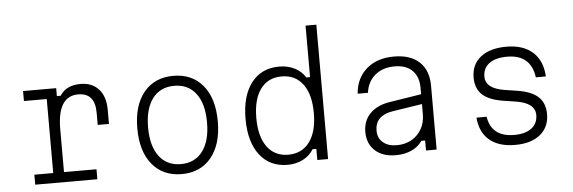

<svg xmlns="http://www.w3.org/2000/svg" viewBox="-53 -1021 3605 1207"><g transform="rotate(-5 1750.0 -417.0)"><path d="M101 -593H310V-543H334Q374 -606 464 -606Q537 -606 579 -559.5Q621 -513 621 -430V-340H550V-417Q550 -542 444 -542Q313 -542 313 -334V-63H518V0H126V-63H245V-530H101Z M1050 14Q932 14 864 -68.5Q796 -151 796 -296Q796 -442 864 -524Q932 -606 1050 -606Q1168 -606 1236 -524Q1304 -442 1304 -296Q1304 -151 1236 -68.5Q1168 14 1050 14ZM1050 -49Q1138 -49 1187 -114Q1236 -179 1236 -296Q1236 -414 1187 -478.5Q1138 -543 1050 -543Q962 -543 913 -478.5Q864 -414 864 -296Q864 -179 913 -114Q962 -49 1050 -49Z M1718 14Q1606 14 1542.5 -68.5Q1479 -151 1479 -296Q1479 -442 1542.5 -524Q1606 -606 1718 -606Q1772 -606 1815.5 -584Q1859 -562 1882 -523H1906V-848H1974V0H1906V-70H1882Q1859 -31 1815.5 -8.5Q1772 14 1718 14ZM1728 -49Q1814 -49 1862 -114Q1910 -179 1910 -296Q1910 -414 1862 -478.5Q1814 -543 1728 -543Q1642 -543 1594.5 -478.5Q1547 -414 1547 -296Q1547 -179 1594.5 -114Q1642 -49 1728 -49Z M2568 -63Q2544 -27 2500.5 -7Q2457 13 2400 13Q2318 13 2270 -31Q2222 -75 2222 -149Q2222 -219 2266 -264.5Q2310 -310 2390 -323L2592 -355V-396Q2592 -466 2552.5 -505Q2513 -544 2441 -544Q2366 -544 2317.5 -503.5Q2269 -463 2260 -393H2195Q2203 -492 2269.5 -549Q2336 -606 2442 -606Q2546 -606 2602.5 -553Q2659 -500 2659 -402V0H2592V-63ZM2293 -151Q2293 -104 2325.5 -76.5Q2358 -49 2413 -49Q2465 -49 2505.5 -72Q2546 -95 2569 -135.5Q2592 -176 2592 -229V-293L2405 -264Q2293 -246 2293 -151Z M2990 -178Q3010 -49 3154 -49Q3224 -49 3263 -79Q3302 -109 3302 -162Q3302 -238 3182 -257L3104 -269Q3014 -283 2972 -322Q2930 -361 2930 -430Q2930 -513 2989 -559.5Q3048 -606 3152 -606Q3257 -606 3317.5 -552Q3378 -498 3383 -398H3320Q3300 -543 3151 -543Q3078 -543 3038 -513.5Q2998 -484 2998 -430Q2998 -355 3118 -336L3196 -324Q3286 -310 3328 -270.5Q3370 -231 3370 -162Q3370 -80 3312.5 -33Q3255 14 3154 14Q3050 14 2991.5 -36Q2933 -86 2926 -178Z"/></g></svg>

Font: Martian Mono ExtraLight
Style: Regular
Weight: 200
Monospace: yes
Designer: Roman Shamin
Foundry: Evil Martians
Version: Version 1.000; ttfautohint (v1.8.4.7-5d5b)